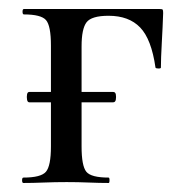

<svg xmlns="http://www.w3.org/2000/svg" viewBox="-20 -406 413 426"><path d="M45 -179Q41 -179 40 -185Q39 -191 40 -196.5Q41 -202 45 -202H231Q236 -202 237 -196.5Q238 -191 237 -185Q236 -179 231 -179ZM334 -386Q340 -386 341 -384.5Q342 -383 342 -377Q341 -347 339 -311.5Q337 -276 337 -256Q337 -254 331.5 -254Q326 -254 325 -256Q316 -319 291 -345Q266 -371 221 -371Q183 -371 172 -356.5Q161 -342 161 -303V-81Q161 -38 171.5 -25Q182 -12 221 -12Q223 -12 223 -6Q223 0 221 0Q201 0 177 -1Q153 -2 128 -2Q102 -2 77 -1Q52 0 32 0Q29 0 29 -6Q29 -12 32 -12Q71 -12 82 -25Q93 -38 93 -81V-305Q93 -349 82 -361.5Q71 -374 33 -374Q30 -374 30 -380Q30 -386 33 -386Z"/></svg>

Font: Cormorant Medium
Style: Regular
Weight: 500
Designer: Christian Thalmann (Catharsis Fonts)
Foundry: Catharsis Fonts
Version: Version 4.000